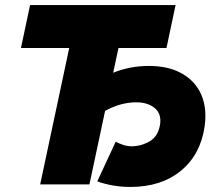

<svg xmlns="http://www.w3.org/2000/svg" viewBox="-20 -730 877 760"><path d="M139 0 254 -540H63L99 -710H675L639 -540H449L428 -442Q494 -469 569 -469Q648 -469 701 -438.5Q754 -408 777 -354.5Q800 -301 790 -230Q774 -118 696 -54Q618 10 496 10Q427 10 365 -12L438 -169Q451 -162 467.5 -156.5Q484 -151 501 -151Q539 -151 573 -171Q607 -191 614 -240Q619 -281 591.5 -303Q564 -325 520 -325Q457 -325 396 -291L334 0Z"/></svg>

Font: Raleway Black
Style: Italic
Weight: 900
Italic angle: -12°
Designer: Matt McInerney, Pablo Impallari, Rodrigo Fuenzalida
Foundry: Matt McInerney, Pablo Impallari, Rodrigo Fuenzalida
Version: Version 4.101;RELEASE